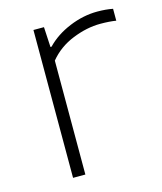

<svg xmlns="http://www.w3.org/2000/svg" viewBox="-88 -611 572 678"><g transform="rotate(-15 197.5 -272.5)"><path d="M96 -540.5H134.5L138.5 -467H142.5Q176.5 -502.5 227.8 -523.8Q279 -545 330.5 -545Q361.5 -545 387 -540V-496.5Q363 -500.5 329.5 -500.5Q280.5 -500.5 228 -479.5Q175.5 -458.5 141 -416.5V0H96Z"/></g></svg>

Font: Encode Sans Expanded ExtraLight
Style: Regular
Weight: 275
Width: 7
Designer: Multiple Designers
Foundry: Impallari Type
Version: Version 2.000